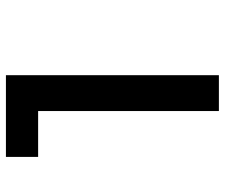

<svg xmlns="http://www.w3.org/2000/svg" viewBox="-74 -666 741 632"><g transform="rotate(-90 296.0 -350.5)"><path d="M95 -701H364V0H246V-595H95Z"/></g></svg>

Font: Steamflix Grotesk
Style: Regular
Weight: 400
Designer: Julieta Ulanovsky
Foundry: Julieta Ulanovsky
Version: Version 4.000;PS 004.000;hotconv 1.0.88;makeotf.lib2.5.64775